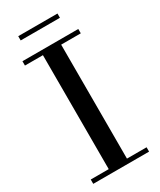

<svg xmlns="http://www.w3.org/2000/svg" viewBox="-219 -947 846 1017"><g transform="rotate(-30 204.0 -438.0)"><path d="M33 0V-26.5H143V-723.5H33V-750H374.5V-723.5H254.5V-26.5H374.5V0ZM80 -850V-876H320V-850Z"/></g></svg>

Font: Bodoni Moda SC 9pt Medium
Style: Regular
Weight: 500
Designer: Owen Earl
Foundry: indestructible type
Version: Version 2.005